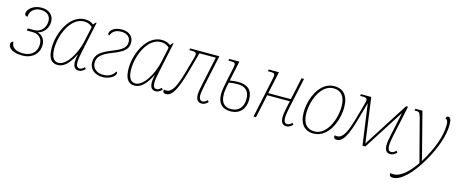

<svg xmlns="http://www.w3.org/2000/svg" viewBox="-46 -1189 4976 2083"><g transform="rotate(15 2442.0 -148.0)"><path d="M157 10C269 10 342 -60 342 -158C342 -217 309 -261 256 -276V-277C322 -293 367 -354 367 -423C367 -497 315 -546 228 -546C134 -546 72 -486 72 -440C72 -421 85 -412 105 -411C105 -478 158 -521 225 -521C296 -521 337 -483 337 -423C337 -347 284 -290 212 -290H141L135 -265H198C269 -265 312 -225 312 -157C312 -71 254 -15 160 -15C58 -15 28 -60 28 -109C10 -109 -2 -95 -2 -74C-2 -27 57 10 157 10Z M555 10C617 10 677 -37 736 -157H738C731 -125 727 -100 727 -74C727 -15 751 10 791 10C820 10 840 -4 862 -26L848 -44C829 -24 812 -15 795 -15C771 -15 755 -34 755 -74C755 -107 763 -149 772 -193L846 -542H837L813 -514C792 -533 759 -546 715 -546C546 -546 445 -323 445 -155C445 -45 479 10 555 10ZM557 -15C507 -15 474 -55 474 -155C474 -310 564 -521 712 -521C746 -521 783 -510 806 -482L770 -314C737 -162 643 -15 557 -15Z M1058 10C1141 10 1201 -36 1201 -71C1201 -80 1194 -85 1190 -87C1166 -42 1122 -15 1058 -15C990 -15 937 -55 937 -117C937 -183 973 -223 1096 -271C1215 -317 1263 -354 1263 -430C1263 -504 1207 -543 1131 -543C1044 -543 999 -497 999 -463C999 -452 1005 -446 1014 -445C1031 -491 1066 -518 1131 -518C1213 -518 1236 -466 1236 -430C1236 -364 1188 -334 1087 -294C968 -246 909 -205 909 -117C909 -41 970 10 1058 10Z M1419 10C1481 10 1541 -37 1600 -157H1602C1595 -125 1591 -100 1591 -74C1591 -15 1615 10 1655 10C1684 10 1704 -4 1726 -26L1712 -44C1693 -24 1676 -15 1659 -15C1635 -15 1619 -34 1619 -74C1619 -107 1627 -149 1636 -193L1710 -542H1701L1677 -514C1656 -533 1623 -546 1579 -546C1410 -546 1309 -323 1309 -155C1309 -45 1343 10 1419 10ZM1421 -15C1371 -15 1338 -55 1338 -155C1338 -310 1428 -521 1576 -521C1610 -521 1647 -510 1670 -482L1634 -314C1601 -162 1507 -15 1421 -15Z M1773 10C1840 10 1887 -77 1943 -273L2009 -511H2193L2125 -193C2115 -146 2107 -103 2107 -73C2107 -15 2132 10 2172 10C2201 10 2221 -4 2243 -26L2228 -44C2210 -24 2194 -15 2175 -15C2152 -15 2135 -34 2135 -73C2135 -104 2144 -149 2153 -193L2226 -536H1898L1894 -516H1926C1954 -516 1973 -513 1973 -485C1973 -475 1970 -463 1966 -448L1918 -277C1869 -104 1830 -28 1765 -28C1757 -28 1748 -29 1739 -32C1738 -27 1737 -22 1737 -17C1737 0 1748 10 1773 10Z M2495 10C2600 10 2660 -60 2660 -164C2660 -271 2602 -320 2498 -320C2478 -320 2442 -318 2403 -311L2451 -536H2337L2333 -516H2354C2395 -516 2410 -513 2410 -487C2410 -477 2407 -462 2403 -442L2372 -296C2358 -229 2350 -185 2350 -145C2350 -44 2400 10 2495 10ZM2496 -15C2422 -15 2379 -56 2379 -150C2379 -174 2380 -205 2398 -285C2440 -294 2475 -295 2495 -295C2581 -295 2630 -256 2630 -161C2630 -70 2577 -15 2496 -15Z M3123 10C3152 10 3172 -4 3194 -26L3180 -44C3161 -24 3144 -15 3127 -15C3103 -15 3087 -34 3087 -74C3087 -108 3095 -150 3104 -193L3177 -536H3149L3096 -287H2842L2895 -536H2781L2777 -516H2798C2839 -516 2854 -513 2854 -487C2854 -476 2850 -459 2846 -438L2753 0H2781L2837 -262H3091L3076 -193C3066 -146 3059 -107 3059 -74C3059 -15 3083 10 3123 10Z M3427 10C3594 10 3678 -196 3678 -352C3678 -481 3617 -546 3518 -546C3352 -546 3267 -341 3267 -185C3267 -55 3329 10 3427 10ZM3431 -15C3350 -15 3297 -68 3297 -185C3297 -332 3376 -521 3514 -521C3596 -521 3648 -468 3648 -352C3648 -204 3570 -15 3431 -15Z M3691 10C3758 10 3806 -77 3860 -273L3913 -461L3977 0H4009L4297 -450H4299L4244 -193C4234 -146 4227 -108 4227 -74C4227 -15 4251 10 4291 10C4320 10 4340 -4 4362 -26L4348 -44C4329 -24 4312 -15 4295 -15C4271 -15 4255 -34 4255 -74C4255 -108 4263 -150 4272 -193L4345 -536H4323L4001 -33L3932 -536H3816L3812 -516H3844C3872 -516 3891 -513 3891 -485C3891 -475 3888 -463 3884 -448L3836 -277C3787 -104 3748 -28 3683 -28C3675 -28 3666 -29 3657 -32C3656 -27 3655 -22 3655 -17C3655 0 3666 10 3691 10Z M4384 250C4474 250 4588 139 4691 -40C4786 -205 4831 -353 4831 -464C4831 -520 4818 -546 4796 -546C4781 -546 4771 -535 4771 -516C4783 -516 4801 -507 4801 -453C4801 -329 4746 -177 4642 -6C4636 -37 4628 -68 4620 -98L4507 -536H4428L4423 -516H4437C4474 -516 4482 -513 4498 -455L4623 23H4622C4558 113 4477 212 4378 212C4366 212 4355 210 4345 208C4344 212 4344 215 4344 218C4344 240 4358 250 4384 250Z"/></g></svg>

Font: Noto Serif SemiCondensed Thin
Style: Italic
Weight: 100
Width: 4
Italic angle: -12°
Designer: Monotype Design Team
Foundry: Monotype Imaging Inc.
Version: Version 2.013